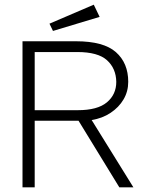

<svg xmlns="http://www.w3.org/2000/svg" viewBox="-20 -799 640 819"><path d="M76 0V-623H304Q422 -623 474.5 -576.5Q527 -530 527 -450Q527 -409 507 -375Q487 -341 451.5 -317.5Q416 -294 371 -287L549 0H489L315 -284H128V0ZM128 -329H312Q396 -329 436 -362.5Q476 -396 476 -450Q475 -507 436.5 -542Q398 -577 310 -577H128ZM206 -667 191 -698 380 -779 405 -727Z"/></svg>

Font: Inconsolata Expanded Light
Style: Regular
Weight: 300
Width: 7
Monospace: yes
Designer: Raph Levien, Cyreal, Brenton Simpson
Foundry: Raph Levien, Cyreal, Google
Version: Version 3.001; ttfautohint (v1.8.2.53-6de2)